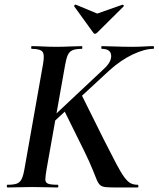

<svg xmlns="http://www.w3.org/2000/svg" viewBox="-20 -829 701 849"><path d="M13 0Q10 0 10 -6Q10 -12 13 -12Q40 -12 54 -17Q68 -22 75.5 -37Q83 -52 88 -81L170 -544Q178 -587 168 -600Q158 -613 120 -613Q118 -613 118 -619Q118 -625 120 -625Q143 -625 170.5 -623.5Q198 -622 229 -622Q261 -622 290.5 -623.5Q320 -625 342 -625Q344 -625 344 -619Q344 -613 342 -613Q315 -613 301 -607Q287 -601 280 -586Q273 -571 268 -542L186 -81Q181 -52 180.5 -37Q180 -22 192 -17Q204 -12 235 -12Q238 -12 238 -6Q238 0 235 0Q210 0 185 -1Q160 -2 122 -2Q91 -2 63 -1Q35 0 13 0ZM495 0Q464 0 448 -1.5Q432 -3 423.5 -10Q415 -17 408 -33.5Q401 -50 389 -80.5Q377 -111 353 -160L263 -342L340 -411L437 -216Q472 -147 493.5 -106Q515 -65 530 -45Q545 -25 558 -18.5Q571 -12 589 -12Q592 -12 592 -6Q592 0 589 0Q552 0 529 0Q506 0 495 0ZM160 -262 439 -524Q474 -556 471.5 -584.5Q469 -613 430 -613Q428 -613 428 -619Q428 -625 430 -625Q450 -625 488 -623.5Q526 -622 560 -622Q596 -622 617.5 -623.5Q639 -625 658 -625Q661 -625 661 -619Q661 -613 658 -613Q619 -613 566.5 -588Q514 -563 464 -518L185 -260ZM392 -685 308 -801Q307 -803 310 -806.5Q313 -810 316 -808L410 -769L521 -808Q523 -809 526 -806Q529 -803 527 -801L410 -685Q399 -674 392 -685Z"/></svg>

Font: Cormorant Infant Light
Style: Italic
Weight: 300
Italic angle: -10°
Designer: Christian Thalmann (Catharsis Fonts)
Foundry: Catharsis Fonts
Version: Version 4.001